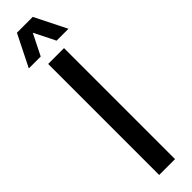

<svg xmlns="http://www.w3.org/2000/svg" viewBox="-404 -1095 1070 1070"><g transform="rotate(-45 131.0 -560.5)"><path d="M130.9 -1058.6 68.4 -933.6H-25.4L68.4 -1121.1H193.4L287.1 -933.6H193.4ZM68.4 -875H193.4V0H68.4Z"/></g></svg>

Font: Oswald
Style: Stencbab
Weight: 400
Designer: Mathieu Le Lay
Foundry: Mathieu Le Lay
Version: Version 1.000